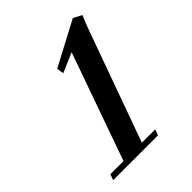

<svg xmlns="http://www.w3.org/2000/svg" viewBox="-185 -762 873 873"><g transform="rotate(-45 252.0 -325.5)"><path d="M36.1 0 46.4 -28.3H130.9L314 -544.9L219.7 -504.4L214.4 -538.1L427.7 -650.9L468.3 -629.9Q453.1 -595.7 436 -547.4L249 -28.3H335L324.2 0Z"/></g></svg>

Font: Elstob
Style: Bold Italic
Weight: 700
Italic angle: -20°
Designer: Peter S. Baker
Version: Version 1.015